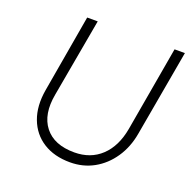

<svg xmlns="http://www.w3.org/2000/svg" viewBox="-119 -766 882 890"><g transform="rotate(20 322.5 -321.0)"><path d="M163 -650H215L146 -264Q127 -161 173.5 -101.5Q220 -42 320 -42Q400 -42 452.5 -91.5Q505 -141 521 -231L594 -650H645L570 -226Q558 -156 522 -103Q486 -50 433.5 -21Q381 8 317 8Q239 8 184.5 -26.5Q130 -61 106.5 -123.5Q83 -186 97 -268Z"/></g></svg>

Font: Overused Grotesk Light
Style: Italic
Weight: 300
Italic angle: -10°
Version: Version 0.003